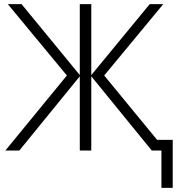

<svg xmlns="http://www.w3.org/2000/svg" viewBox="-20 -734 862 936"><path d="M776 -714 488 -366 746 -52H822V182H767V0H720L425 -362V0H369V-362L74 0H6L306 -366L18 -714H85L369 -368V-714H425V-368L710 -714Z"/></svg>

Font: BC Sans Light
Style: Regular
Weight: 300
Designer: Monotype Design Team
Foundry: Monotype Imaging Inc.
Version: Version 2.000;GOOG;noto-source:20170915:90ef993387c0